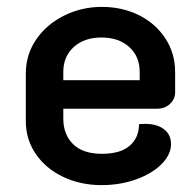

<svg xmlns="http://www.w3.org/2000/svg" viewBox="-20 -529 569 558"><path d="M55 -177V-315Q55 -370 85 -414Q115 -458 166 -483.5Q217 -509 276 -509Q335 -509 383.5 -485Q432 -461 460.5 -417.5Q489 -374 489 -320V-261Q489 -241 474 -227Q459 -213 436 -213H164V-184Q164 -138 192.5 -110Q221 -82 276 -82Q330 -82 357 -105.5Q384 -129 384 -168Q390 -169 402 -169Q436 -169 456.5 -153.5Q477 -138 477 -110Q477 -80 450 -52.5Q423 -25 376.5 -8Q330 9 275 9Q214 9 163.5 -15Q113 -39 84 -81.5Q55 -124 55 -177ZM386 -296V-320Q386 -365 355.5 -392.5Q325 -420 275 -420Q225 -420 194.5 -392.5Q164 -365 164 -320V-296Z"/></svg>

Font: K2D SemiBold
Style: Regular
Weight: 600
Designer: Katatrad Aksorn Co.,Ltd.
Foundry: Cadson Demak Co.,Ltd.
Version: Version 1.000; ttfautohint (v1.6)